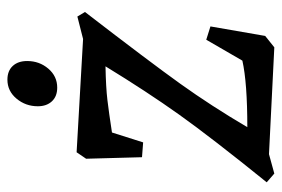

<svg xmlns="http://www.w3.org/2000/svg" viewBox="-138 -592 742 505"><g transform="rotate(-90 232.5 -340.0)"><path d="M310 -433Q255 -432 221.5 -428Q188 -424 136 -416L110 -334L71 -337L67 -484L84 -509L382 -492L441 -507L453 -487Q322 -317 264 -236Q206 -155 150 -60Q267 -60 325 -73L380 -168L415 -157L390 -13L360 11L79 -3L28 11L5 -9Q123 -155 183.5 -240Q244 -325 310 -433ZM205 -611Q205 -643 225 -667Q245 -691 275 -691Q298 -691 311 -677Q324 -663 324 -639Q324 -607 304 -583.5Q284 -560 254 -560Q231 -560 218 -574Q205 -588 205 -611Z"/></g></svg>

Font: Andada Pro Medium
Style: Italic
Weight: 500
Italic angle: -7°
Designer: Carolina Giovagnoli
Foundry: Huerta Tipografica
Version: Version 3.005; ttfautohint (v1.8.4)